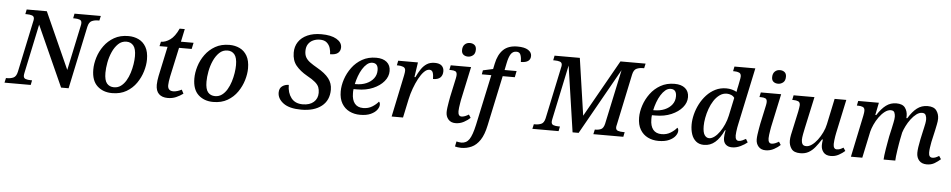

<svg xmlns="http://www.w3.org/2000/svg" viewBox="-70 -1181 9078 1832"><g transform="rotate(5 4469.5 -265.0)"><path d="M-21 0 -11 -45H2Q34 -45 60.5 -57Q87 -69 97 -114L200 -601Q202 -608 203.5 -617Q205 -626 205 -631Q205 -655 184.5 -662Q164 -669 133 -669H120L129 -714H322L565 -173L656 -602Q658 -608 659 -617Q660 -626 660 -631Q660 -655 640 -662Q620 -669 590 -669H578L587 -714H839L829 -669H816Q783 -669 756.5 -657Q730 -645 720 -600L593 0H521L260 -580L161 -112Q157 -94 157 -83Q157 -59 177 -52Q197 -45 227 -45H239L230 0Z M1010 10Q923 10 867.5 -41.5Q812 -93 812 -198Q812 -254 830.5 -314.5Q849 -375 887 -427.5Q925 -480 982.5 -513Q1040 -546 1119 -546Q1172 -546 1216.5 -525Q1261 -504 1287.5 -458Q1314 -412 1314 -338Q1314 -285 1296 -224.5Q1278 -164 1241 -110.5Q1204 -57 1146.5 -23.5Q1089 10 1010 10ZM1023 -47Q1060 -47 1088.5 -68Q1117 -89 1137.5 -123.5Q1158 -158 1171 -199.5Q1184 -241 1190.5 -283Q1197 -325 1197 -359Q1197 -430 1172 -460.5Q1147 -491 1105 -491Q1059 -491 1026 -459Q993 -427 971.5 -378.5Q950 -330 940 -276Q930 -222 930 -178Q930 -106 955 -76.5Q980 -47 1023 -47Z M1543 10Q1488 10 1458 -19Q1428 -48 1428 -107Q1428 -125 1431 -148.5Q1434 -172 1438 -191L1499 -476H1422L1432 -519Q1475 -519 1519.5 -550.5Q1564 -582 1599 -659H1648L1622 -536H1743L1730 -476H1609L1548 -195Q1543 -170 1540 -148.5Q1537 -127 1537 -112Q1537 -84 1551 -71Q1565 -58 1589 -58Q1610 -58 1631.5 -65Q1653 -72 1670 -81L1689 -44Q1658 -21 1622 -5.5Q1586 10 1543 10Z M1978 10Q1891 10 1835.5 -41.5Q1780 -93 1780 -198Q1780 -254 1798.5 -314.5Q1817 -375 1855 -427.5Q1893 -480 1950.5 -513Q2008 -546 2087 -546Q2140 -546 2184.5 -525Q2229 -504 2255.5 -458Q2282 -412 2282 -338Q2282 -285 2264 -224.5Q2246 -164 2209 -110.5Q2172 -57 2114.5 -23.5Q2057 10 1978 10ZM1991 -47Q2028 -47 2056.5 -68Q2085 -89 2105.5 -123.5Q2126 -158 2139 -199.5Q2152 -241 2158.5 -283Q2165 -325 2165 -359Q2165 -430 2140 -460.5Q2115 -491 2073 -491Q2027 -491 1994 -459Q1961 -427 1939.5 -378.5Q1918 -330 1908 -276Q1898 -222 1898 -178Q1898 -106 1923 -76.5Q1948 -47 1991 -47Z M2822 10Q2708 10 2650.5 -32.5Q2593 -75 2593 -134Q2593 -175 2620 -195Q2647 -215 2683 -215Q2683 -140 2720.5 -91Q2758 -42 2831 -42Q2898 -42 2936 -75.5Q2974 -109 2974 -164Q2974 -194 2965 -217.5Q2956 -241 2929 -264.5Q2902 -288 2849 -317Q2782 -355 2742.5 -403Q2703 -451 2703 -527Q2703 -585 2732.5 -629.5Q2762 -674 2818 -699Q2874 -724 2951 -724Q3044 -724 3096.5 -693.5Q3149 -663 3149 -615Q3149 -581 3125.5 -561Q3102 -541 3050 -541Q3050 -569 3041 -599Q3032 -629 3008.5 -650Q2985 -671 2942 -671Q2908 -671 2878.5 -658Q2849 -645 2831 -618.5Q2813 -592 2813 -551Q2813 -515 2827 -490.5Q2841 -466 2869 -445.5Q2897 -425 2939 -401Q3015 -358 3051 -311.5Q3087 -265 3087 -204Q3087 -102 3016 -46Q2945 10 2822 10Z M3385 10Q3329 10 3283 -12.5Q3237 -35 3209.5 -81Q3182 -127 3182 -197Q3182 -253 3202 -313.5Q3222 -374 3261 -427Q3300 -480 3358 -513Q3416 -546 3492 -546Q3557 -546 3593.5 -515.5Q3630 -485 3630 -430Q3630 -377 3592 -331.5Q3554 -286 3488 -257.5Q3422 -229 3337 -229H3302Q3300 -219 3300 -208.5Q3300 -198 3300 -189Q3300 -126 3327.5 -91.5Q3355 -57 3409 -57Q3458 -57 3495.5 -80.5Q3533 -104 3554 -131Q3565 -123 3565 -102Q3565 -79 3546 -53Q3527 -27 3487 -8.5Q3447 10 3385 10ZM3320 -278Q3376 -278 3420 -297Q3464 -316 3489.5 -349.5Q3515 -383 3515 -428Q3515 -495 3460 -495Q3432 -495 3408.5 -475.5Q3385 -456 3365.5 -424.5Q3346 -393 3332 -354.5Q3318 -316 3310 -278Z M3771 -401Q3774 -415 3775.5 -428Q3777 -441 3777 -447Q3777 -474 3754.5 -482.5Q3732 -491 3705 -491H3694L3703 -536H3892L3871 -394H3880Q3900 -437 3923 -471.5Q3946 -506 3977 -526Q4008 -546 4053 -546Q4098 -546 4119.5 -526Q4141 -506 4141 -473Q4141 -434 4118.5 -412.5Q4096 -391 4049 -391Q4049 -430 4040.5 -453Q4032 -476 4007 -476Q3982 -476 3956 -449.5Q3930 -423 3906.5 -379Q3883 -335 3864 -283Q3845 -231 3834 -179L3796 0H3687Z M4363 -633Q4336 -633 4318.5 -647Q4301 -661 4301 -690Q4301 -725 4320.5 -744.5Q4340 -764 4370 -764Q4396 -764 4414 -750Q4432 -736 4432 -706Q4432 -667 4410 -650Q4388 -633 4363 -633ZM4299 10Q4255 10 4230.5 -18Q4206 -46 4206 -87Q4206 -106 4209.5 -133Q4213 -160 4218 -187.5Q4223 -215 4227 -237L4266 -418Q4270 -438 4270 -450Q4270 -476 4254.5 -483.5Q4239 -491 4211 -491H4197L4206 -536H4401L4332 -214Q4330 -201 4326.5 -181Q4323 -161 4320.5 -140.5Q4318 -120 4318 -107Q4318 -58 4351 -58Q4367 -58 4384.5 -65Q4402 -72 4420 -83L4439 -53Q4417 -31 4379.5 -10.5Q4342 10 4299 10Z M4373 240Q4358 240 4341 237.5Q4324 235 4314 232L4324 183Q4332 185 4345.5 187.5Q4359 190 4370 190Q4419 190 4446.5 149.5Q4474 109 4496 9L4600 -476H4509L4516 -515L4612 -536L4623 -588Q4641 -676 4689.5 -723Q4738 -770 4825 -770Q4893 -770 4927.5 -748Q4962 -726 4962 -692Q4962 -626 4870 -626Q4870 -664 4860.5 -692Q4851 -720 4820 -720Q4785 -720 4766 -690.5Q4747 -661 4735 -600L4722 -536H4837L4825 -476H4709L4607 3Q4588 95 4553.5 146.5Q4519 198 4473 219Q4427 240 4373 240Z M5035 0 5045 -45H5058Q5090 -45 5116 -56Q5142 -67 5152 -110L5256 -601Q5261 -620 5261 -631Q5261 -655 5240.5 -662Q5220 -669 5189 -669H5176L5185 -714H5427L5507 -167L5816 -714H6057L6047 -669H6034Q6001 -669 5974.5 -657Q5948 -645 5938 -600L5835 -112Q5830 -94 5830 -83Q5830 -59 5850.5 -52Q5871 -45 5902 -45H5915L5906 0H5619L5629 -45H5634Q5667 -45 5689.5 -56Q5712 -67 5722 -108L5834 -632L5478 0H5420L5327 -632L5217 -112Q5213 -94 5213 -83Q5213 -59 5233 -52Q5253 -45 5283 -45H5295L5286 0Z M6243 10Q6187 10 6141 -12.5Q6095 -35 6067.5 -81Q6040 -127 6040 -197Q6040 -253 6060 -313.5Q6080 -374 6119 -427Q6158 -480 6216 -513Q6274 -546 6350 -546Q6415 -546 6451.5 -515.5Q6488 -485 6488 -430Q6488 -377 6450 -331.5Q6412 -286 6346 -257.5Q6280 -229 6195 -229H6160Q6158 -219 6158 -208.5Q6158 -198 6158 -189Q6158 -126 6185.5 -91.5Q6213 -57 6267 -57Q6316 -57 6353.5 -80.5Q6391 -104 6412 -131Q6423 -123 6423 -102Q6423 -79 6404 -53Q6385 -27 6345 -8.5Q6305 10 6243 10ZM6178 -278Q6234 -278 6278 -297Q6322 -316 6347.5 -349.5Q6373 -383 6373 -428Q6373 -495 6318 -495Q6290 -495 6266.5 -475.5Q6243 -456 6223.5 -424.5Q6204 -393 6190 -354.5Q6176 -316 6168 -278Z M6679 10Q6633 10 6603 -14.5Q6573 -39 6559 -80.5Q6545 -122 6545 -173Q6545 -220 6558 -271.5Q6571 -323 6596 -371.5Q6621 -420 6657.5 -459.5Q6694 -499 6741 -522.5Q6788 -546 6846 -546Q6874 -546 6900 -539Q6926 -532 6945 -521Q6947 -534 6950 -552Q6953 -570 6956 -579L6965 -625Q6968 -639 6970 -651.5Q6972 -664 6972 -671Q6972 -698 6953.5 -706.5Q6935 -715 6905 -715H6895L6904 -760H7104L6988 -215Q6985 -203 6981.5 -182.5Q6978 -162 6975.5 -141Q6973 -120 6973 -107Q6973 -57 7006 -57Q7022 -57 7039.5 -64.5Q7057 -72 7074 -82L7093 -50Q7070 -30 7029.5 -10Q6989 10 6947 10Q6909 10 6886.5 -11.5Q6864 -33 6864 -74Q6864 -87 6866 -106Q6868 -125 6873 -147H6867Q6831 -69 6785 -29.5Q6739 10 6679 10ZM6722 -58Q6746 -58 6772.5 -77.5Q6799 -97 6822.5 -130.5Q6846 -164 6864 -205Q6882 -246 6891 -288L6928 -462Q6917 -479 6896.5 -487.5Q6876 -496 6855 -496Q6817 -496 6786 -473.5Q6755 -451 6731.5 -415Q6708 -379 6692.5 -335.5Q6677 -292 6669 -248.5Q6661 -205 6661 -170Q6661 -109 6678.5 -83.5Q6696 -58 6722 -58Z M7333 -633Q7306 -633 7288.5 -647Q7271 -661 7271 -690Q7271 -725 7290.5 -744.5Q7310 -764 7340 -764Q7366 -764 7384 -750Q7402 -736 7402 -706Q7402 -667 7380 -650Q7358 -633 7333 -633ZM7269 10Q7225 10 7200.5 -18Q7176 -46 7176 -87Q7176 -106 7179.5 -133Q7183 -160 7188 -187.5Q7193 -215 7197 -237L7236 -418Q7240 -438 7240 -450Q7240 -476 7224.5 -483.5Q7209 -491 7181 -491H7167L7176 -536H7371L7302 -214Q7300 -201 7296.5 -181Q7293 -161 7290.5 -140.5Q7288 -120 7288 -107Q7288 -58 7321 -58Q7337 -58 7354.5 -65Q7372 -72 7390 -83L7409 -53Q7387 -31 7349.5 -10.5Q7312 10 7269 10Z M7893 10Q7846 10 7823 -18Q7800 -46 7800 -85Q7800 -107 7805 -140H7797Q7769 -96 7741.5 -62.5Q7714 -29 7680.5 -10Q7647 9 7601 9Q7540 9 7516 -24.5Q7492 -58 7492 -102Q7492 -127 7498 -157Q7504 -187 7510 -212L7548 -387Q7551 -403 7554 -422.5Q7557 -442 7557 -447Q7557 -475 7538.5 -483Q7520 -491 7492 -491H7481L7490 -536H7690L7625 -237Q7619 -210 7612.5 -175.5Q7606 -141 7606 -120Q7606 -96 7615.5 -79.5Q7625 -63 7653 -63Q7678 -63 7706 -83Q7734 -103 7759 -136Q7784 -169 7803.5 -209.5Q7823 -250 7831 -290L7883 -536H7995L7926 -213Q7923 -201 7920 -181Q7917 -161 7914.5 -141Q7912 -121 7912 -107Q7912 -58 7945 -58Q7962 -58 7976 -63.5Q7990 -69 8008 -80L8028 -50Q8005 -29 7970 -9.5Q7935 10 7893 10Z M8813 10Q8765 10 8739.5 -18.5Q8714 -47 8714 -92Q8714 -136 8732 -222L8749 -300Q8752 -314 8757 -335Q8762 -356 8766 -378Q8770 -400 8770 -418Q8770 -437 8762 -456.5Q8754 -476 8727 -476Q8699 -476 8672 -455.5Q8645 -435 8621 -403Q8597 -371 8579.5 -336Q8562 -301 8553 -272L8539 -203Q8536 -189 8531.5 -161Q8527 -133 8522 -101Q8517 -69 8514 -41Q8511 -13 8511 0H8399Q8399 -14 8402.5 -42Q8406 -70 8411.5 -103.5Q8417 -137 8423 -169.5Q8429 -202 8433 -225L8450 -300Q8455 -325 8462.5 -359.5Q8470 -394 8470 -417Q8470 -436 8462.5 -455.5Q8455 -475 8427 -475Q8398 -475 8369 -452.5Q8340 -430 8315 -395Q8290 -360 8273 -322Q8256 -284 8249 -255L8195 0H8086L8170 -401Q8176 -431 8176 -447Q8176 -475 8157.5 -483Q8139 -491 8111 -491H8100L8109 -536H8307L8283 -417H8292Q8333 -481 8376 -513Q8419 -545 8474 -545Q8534 -545 8558 -512Q8582 -479 8582 -434Q8582 -429 8581.5 -424Q8581 -419 8581 -413H8590Q8629 -478 8672.5 -511.5Q8716 -545 8774 -545Q8834 -545 8858.5 -511.5Q8883 -478 8883 -434Q8883 -409 8876.5 -379Q8870 -349 8865 -323L8839 -208Q8834 -180 8830 -153.5Q8826 -127 8826 -105Q8826 -58 8861 -58Q8877 -58 8892 -64Q8907 -70 8924 -81L8944 -51Q8920 -29 8888 -9.5Q8856 10 8813 10Z"/></g></svg>

Font: Noto Serif Medium
Style: Italic
Weight: 500
Italic angle: -12°
Designer: Monotype Design Team
Foundry: Monotype Imaging Inc.
Version: Version 2.014; ttfautohint (v1.8.4.7-5d5b)